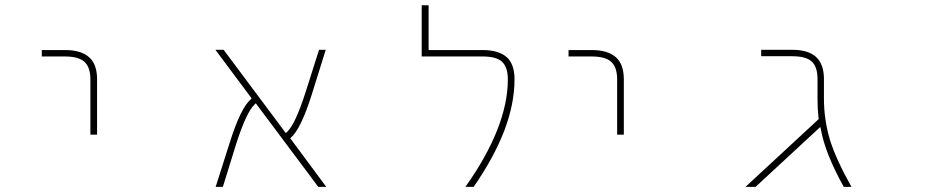

<svg xmlns="http://www.w3.org/2000/svg" viewBox="-20 -733 3540 729"><path d="M323.2 -221.7V-431.6Q323.2 -478.5 299.8 -499Q277.3 -518.6 226.6 -518.6H138.7V-543H226.6Q288.1 -543 318.4 -515.6Q348.6 -489.3 348.6 -431.6V-221.7Z M1188.5 -23.4 951.2 -340.8 947.3 -336.9Q916 -308.6 877 -187.5L826.2 -23.4H798.8L853.5 -195.3Q894.5 -324.2 932.6 -356.4L935.5 -359.4L797.9 -543.9H829.1L1065.4 -227.5L1069.3 -231.4Q1100.6 -259.8 1139.6 -380.9L1191.4 -543.9H1216.8L1163.1 -372.1Q1122.1 -243.2 1085 -210.9L1082 -208L1218.8 -23.4Z M1747.1 -23.4Q1908.2 -251 1908.2 -431.6Q1908.2 -478.5 1885.7 -499Q1864.3 -518.6 1811.5 -518.6H1581.1V-712.9H1607.4V-543H1811.5Q1874 -543 1904.3 -515.6Q1933.6 -489.3 1933.6 -431.6Q1933.6 -338.9 1894.5 -236.3Q1855.5 -134.8 1778.3 -23.4Z M2323.2 -221.7V-431.6Q2323.2 -478.5 2299.8 -499Q2277.3 -518.6 2226.6 -518.6H2138.7V-543H2226.6Q2288.1 -543 2318.4 -515.6Q2348.6 -489.3 2348.6 -431.6V-221.7Z M3183.6 -23.4Q3112.3 -152.3 3096.7 -242.2L3094.7 -251L2848.6 -23.4H2810.5L3088.9 -281.2L3087.9 -284.2Q3084 -318.4 3084 -358.4V-432.6Q3084 -479.5 3062 -499.5Q3040 -519.5 2988.3 -519.5H2870.1V-543.9H2988.3Q3048.8 -543.9 3078.6 -516.6Q3108.4 -489.3 3108.4 -432.6V-358.4Q3108.4 -279.3 3130.9 -203.1Q3153.3 -129.9 3212.9 -23.4Z"/></svg>

Font: Mgen+ 1mn thin
Style: Regular
Weight: 100
Designer: [Source Han Sans]
Ryoko NISHIZUKA  (kana & ideographs); Paul D. Hunt (Latin, Greek & Cyrillic); Wenlong ZHANG  (bopomofo
Version: Version 1.059.20150602